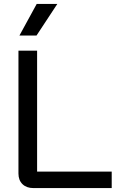

<svg xmlns="http://www.w3.org/2000/svg" viewBox="-20 -958 609 978"><path d="M74 -74V-700H169V-84H549V0H150Q115 0 94.5 -20Q74 -40 74 -74ZM167 -938H272L166 -777H79Z"/></svg>

Font: Bai Jamjuree Medium
Style: Regular
Weight: 500
Version: Version 1.000; ttfautohint (v1.6)